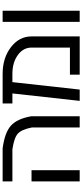

<svg xmlns="http://www.w3.org/2000/svg" viewBox="407 -1048 640 1495"><g transform="rotate(-90 727.5 -300.0)"><path d="M320 -600Q443 -584 497 -535.5Q551 -487 570 -378V0H483V-372Q467 -453 434.5 -482Q402 -511 312 -524H63V-600ZM63 0V-375H150V0Z M1105 -375Q1105 -440 1046.5 -482Q988 -524 901 -524H836L778 0H690L748 -524H670V-600H901Q1024 -600 1108 -535.5Q1192 -471 1192 -375V0H894V-76H1105Z M1305 0V-600H1392V0Z"/></g></svg>

Font: ColatingCofangSans
Style: Regular
Weight: 400
Foundry: GNU
Version: Version 412.227;June 27, 2022;FontCreator 11.0.0.2412 32-bit